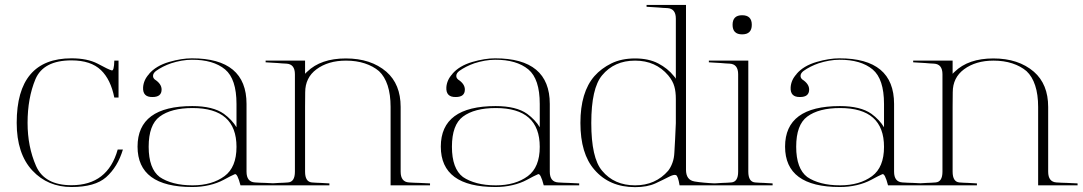

<svg xmlns="http://www.w3.org/2000/svg" viewBox="-20 -751 4373 775"><path d="M458.5 -357.4H441.4Q426.8 -430.2 387.7 -467.8Q346.7 -507.3 268.6 -507.3Q155.3 -507.3 123 -431.2Q91.3 -355 91.3 -254.9Q91.3 -159.2 125.5 -81.1Q159.7 -3.4 268.6 -3.4Q415 -3.4 455.1 -147.5H476.1Q455.1 -77.1 408.2 -35.6Q363.3 3.9 268.6 3.9Q172.9 3.9 110.8 -62.5Q47.4 -130.4 47.4 -255.4Q47.4 -515.6 268.6 -515.6Q332.5 -515.6 374 -494.1Q418.9 -469.7 431.2 -466.8Q440.4 -464.4 441.4 -506.3H458.5Z M756.3 -322.8Q839.8 -322.8 883.8 -291.5Q899.9 -279.8 913.1 -265.6Q926.3 -251.5 934.6 -237.3V-331.5Q934.6 -432.1 888.7 -470.7Q840.8 -510.3 754.4 -509.8Q734.4 -509.8 713.1 -506.1Q691.9 -502.4 670.9 -495.6Q653.8 -489.7 637.9 -481.7Q622.1 -473.6 609.4 -464.4Q597.7 -455.1 597.7 -444.8Q597.7 -436 604.5 -430.7H604Q632.3 -412.6 632.3 -389.6Q632.3 -359.4 595.7 -359.4Q555.2 -358.4 557.6 -398.9Q558.6 -413.1 564.5 -426.5Q570.3 -439.9 582 -452.6H581.5Q609.4 -485.4 662.6 -501Q712.9 -515.6 754.4 -515.6Q975.1 -515.6 975.1 -331.5V-58.1Q975.1 -16.6 1009.3 -14.6Q1020 -13.7 1030.3 -13.4Q1040.5 -13.2 1051.8 -12.7Q1061 -12.2 1072.5 -11.7Q1084 -11.2 1093.8 -10.7V-2.9H950.7Q938 -52.2 927.7 -47.9Q912.6 -41.5 883.3 -25.4Q856.9 -11.2 824.5 -3.7Q792 3.9 756.3 3.9Q535.2 3.9 535.2 -159.2Q535.2 -322.8 756.3 -322.8ZM757.3 -2.9Q835.9 -2.9 886.2 -40Q934.6 -75.7 934.6 -158.2Q934.6 -314.9 757.3 -314.9Q670.9 -314.9 624.5 -280.3Q580.1 -247.1 580.1 -158.7Q580.1 -114.3 591.3 -83.7Q602.5 -53.2 624.5 -36.6Q647.9 -20.5 681.4 -11.7Q714.8 -2.9 757.3 -2.9Z M1556.6 -319.3Q1556.6 -369.6 1544.7 -406Q1532.7 -442.4 1509.8 -463.9Q1486.3 -483.9 1452.4 -495.1Q1418.5 -506.3 1376.5 -506.3Q1304.7 -506.3 1257.3 -471.2Q1211.9 -437.5 1211.9 -378.4Q1211.4 -349.1 1211.4 -320.8Q1211.4 -292.5 1211.4 -263.7V-58.1Q1211.4 -17.1 1238.8 -14.6Q1247.6 -13.7 1256.3 -13.4Q1265.1 -13.2 1274.4 -12.7Q1281.7 -12.2 1291.7 -11.7Q1301.8 -11.2 1309.6 -10.7V-2.9H1072.3V-10.7Q1080.1 -11.2 1089.8 -11.7Q1099.6 -12.2 1106.9 -12.7Q1116.2 -13.2 1125 -13.4Q1133.8 -13.7 1142.6 -14.6Q1170.4 -16.6 1170.4 -58.1V-451.2Q1170.4 -492.2 1136.2 -494.1Q1127.4 -494.6 1118.4 -495.1Q1109.4 -495.6 1100.6 -496.6Q1089.8 -497.6 1076.4 -498Q1063 -498.5 1052.2 -499.5V-506.3H1211.4V-453.1Q1213.4 -455.6 1215.3 -457.3Q1217.3 -459 1219.7 -461.4Q1274.9 -515.1 1376 -515.1Q1477.1 -515.1 1539.6 -461.4Q1597.2 -411.1 1597.2 -319.3V-58.1Q1597.2 -16.6 1630.9 -14.6Q1641.6 -13.7 1651.9 -13.4Q1662.1 -13.2 1673.3 -12.7Q1682.6 -12.2 1694.3 -11.7Q1706.1 -11.2 1715.8 -10.7V-2.9H1556.6Z M1980.5 -322.8Q2064 -322.8 2107.9 -291.5Q2124 -279.8 2137.2 -265.6Q2150.4 -251.5 2158.7 -237.3V-331.5Q2158.7 -432.1 2112.8 -470.7Q2064.9 -510.3 1978.5 -509.8Q1958.5 -509.8 1937.3 -506.1Q1916 -502.4 1895 -495.6Q1877.9 -489.7 1862.1 -481.7Q1846.2 -473.6 1833.5 -464.4Q1821.8 -455.1 1821.8 -444.8Q1821.8 -436 1828.6 -430.7H1828.1Q1856.4 -412.6 1856.4 -389.6Q1856.4 -359.4 1819.8 -359.4Q1779.3 -358.4 1781.7 -398.9Q1782.7 -413.1 1788.6 -426.5Q1794.4 -439.9 1806.2 -452.6H1805.7Q1833.5 -485.4 1886.7 -501Q1937 -515.6 1978.5 -515.6Q2199.2 -515.6 2199.2 -331.5V-58.1Q2199.2 -16.6 2233.4 -14.6Q2244.1 -13.7 2254.4 -13.4Q2264.6 -13.2 2275.9 -12.7Q2285.2 -12.2 2296.6 -11.7Q2308.1 -11.2 2317.9 -10.7V-2.9H2174.8Q2162.1 -52.2 2151.9 -47.9Q2136.7 -41.5 2107.4 -25.4Q2081.1 -11.2 2048.6 -3.7Q2016.1 3.9 1980.5 3.9Q1759.3 3.9 1759.3 -159.2Q1759.3 -322.8 1980.5 -322.8ZM1981.4 -2.9Q2060.1 -2.9 2110.4 -40Q2158.7 -75.7 2158.7 -158.2Q2158.7 -314.9 1981.4 -314.9Q1895 -314.9 1848.6 -280.3Q1804.2 -247.1 1804.2 -158.7Q1804.2 -114.3 1815.4 -83.7Q1826.7 -53.2 1848.6 -36.6Q1872.1 -20.5 1905.5 -11.7Q1939 -2.9 1981.4 -2.9Z M2543.5 4.4Q2439.9 4.4 2379.4 -65.9Q2322.8 -130.4 2322.8 -254.9Q2322.8 -378.9 2379.4 -443.8Q2407.2 -475.1 2447.8 -495.1Q2488.3 -515.1 2543.5 -515.1Q2598.1 -515.1 2636.7 -495.1Q2675.3 -475.1 2700.2 -443.8Q2702.1 -440.9 2703.1 -440.2Q2704.1 -439.5 2704.3 -439Q2704.6 -438.5 2705.3 -437.5Q2706.1 -436.5 2708 -433.1V-675.8Q2708 -716.3 2673.8 -718.3Q2665 -718.8 2656 -719.2Q2647 -719.7 2638.2 -720.7Q2627.4 -721.7 2614 -722.2Q2600.6 -722.7 2589.8 -723.6V-731H2749V-65.9Q2749 -24.4 2783.2 -18.6H2782.7Q2800.8 -15.6 2821.8 -13.7Q2842.8 -11.7 2867.2 -10.7V-2.9H2723.1Q2716.8 -42 2708 -44.4Q2699.7 -47.4 2679.7 -37.1Q2669.4 -31.7 2655.3 -24.9Q2641.1 -18.1 2625.5 -10.7Q2592.3 4.4 2543.5 4.4ZM2677.2 -446.8Q2626.5 -506.3 2543.5 -506.3Q2459.5 -506.3 2410.2 -446.8Q2366.7 -394.5 2366.7 -254.4Q2366.7 -113.3 2410.2 -62Q2459 -2.9 2543.5 -2.9Q2585 -2.9 2618.4 -17.8Q2651.9 -32.7 2677.2 -62Q2687.5 -75.2 2694.3 -94Q2701.2 -112.8 2702.1 -136.2Q2705.1 -183.6 2708 -253.9V-351.1Q2708 -381.3 2702.1 -401.4Q2696.3 -423.8 2677.2 -446.8Z M3000.5 -506.3V-58.1Q3000.5 -17.1 3027.8 -14.6Q3036.6 -13.7 3045.4 -13.4Q3054.2 -13.2 3063.5 -12.7Q3070.8 -12.2 3080.8 -11.7Q3090.8 -11.2 3098.6 -10.7V-2.9H2861.3V-10.7Q2869.1 -11.2 2878.9 -11.7Q2888.7 -12.2 2896 -12.7Q2905.3 -13.2 2914.1 -13.4Q2922.9 -13.7 2931.6 -14.6Q2959.5 -16.6 2959.5 -58.1V-451.2Q2959.5 -492.2 2925.3 -494.1Q2916.5 -494.6 2907.5 -495.1Q2898.4 -495.6 2889.6 -496.6Q2878.9 -497.6 2865.5 -498Q2852.1 -498.5 2841.3 -499.5V-506.3ZM2975.6 -612.3Q2937 -612.3 2937 -650.9Q2937 -689.5 2975.6 -689.5Q3014.6 -689.5 3014.6 -650.9Q3014.6 -612.3 2975.6 -612.3Z M3370.1 -322.8Q3453.6 -322.8 3497.6 -291.5Q3513.7 -279.8 3526.9 -265.6Q3540 -251.5 3548.3 -237.3V-331.5Q3548.3 -432.1 3502.4 -470.7Q3454.6 -510.3 3368.2 -509.8Q3348.1 -509.8 3326.9 -506.1Q3305.7 -502.4 3284.7 -495.6Q3267.6 -489.7 3251.7 -481.7Q3235.8 -473.6 3223.1 -464.4Q3211.4 -455.1 3211.4 -444.8Q3211.4 -436 3218.3 -430.7H3217.8Q3246.1 -412.6 3246.1 -389.6Q3246.1 -359.4 3209.5 -359.4Q3168.9 -358.4 3171.4 -398.9Q3172.4 -413.1 3178.2 -426.5Q3184.1 -439.9 3195.8 -452.6H3195.3Q3223.1 -485.4 3276.4 -501Q3326.7 -515.6 3368.2 -515.6Q3588.9 -515.6 3588.9 -331.5V-58.1Q3588.9 -16.6 3623 -14.6Q3633.8 -13.7 3644 -13.4Q3654.3 -13.2 3665.5 -12.7Q3674.8 -12.2 3686.3 -11.7Q3697.8 -11.2 3707.5 -10.7V-2.9H3564.5Q3551.8 -52.2 3541.5 -47.9Q3526.4 -41.5 3497.1 -25.4Q3470.7 -11.2 3438.2 -3.7Q3405.8 3.9 3370.1 3.9Q3148.9 3.9 3148.9 -159.2Q3148.9 -322.8 3370.1 -322.8ZM3371.1 -2.9Q3449.7 -2.9 3500 -40Q3548.3 -75.7 3548.3 -158.2Q3548.3 -314.9 3371.1 -314.9Q3284.7 -314.9 3238.3 -280.3Q3193.8 -247.1 3193.8 -158.7Q3193.8 -114.3 3205.1 -83.7Q3216.3 -53.2 3238.3 -36.6Q3261.7 -20.5 3295.2 -11.7Q3328.6 -2.9 3371.1 -2.9Z M4170.4 -319.3Q4170.4 -369.6 4158.4 -406Q4146.5 -442.4 4123.5 -463.9Q4100.1 -483.9 4066.2 -495.1Q4032.2 -506.3 3990.2 -506.3Q3918.5 -506.3 3871.1 -471.2Q3825.7 -437.5 3825.7 -378.4Q3825.2 -349.1 3825.2 -320.8Q3825.2 -292.5 3825.2 -263.7V-58.1Q3825.2 -17.1 3852.5 -14.6Q3861.3 -13.7 3870.1 -13.4Q3878.9 -13.2 3888.2 -12.7Q3895.5 -12.2 3905.5 -11.7Q3915.5 -11.2 3923.3 -10.7V-2.9H3686V-10.7Q3693.8 -11.2 3703.6 -11.7Q3713.4 -12.2 3720.7 -12.7Q3730 -13.2 3738.8 -13.4Q3747.6 -13.7 3756.3 -14.6Q3784.2 -16.6 3784.2 -58.1V-451.2Q3784.2 -492.2 3750 -494.1Q3741.2 -494.6 3732.2 -495.1Q3723.1 -495.6 3714.4 -496.6Q3703.6 -497.6 3690.2 -498Q3676.8 -498.5 3666 -499.5V-506.3H3825.2V-453.1Q3827.1 -455.6 3829.1 -457.3Q3831.1 -459 3833.5 -461.4Q3888.7 -515.1 3989.7 -515.1Q4090.8 -515.1 4153.3 -461.4Q4210.9 -411.1 4210.9 -319.3V-58.1Q4210.9 -16.6 4244.6 -14.6Q4255.4 -13.7 4265.6 -13.4Q4275.9 -13.2 4287.1 -12.7Q4296.4 -12.2 4308.1 -11.7Q4319.8 -11.2 4329.6 -10.7V-2.9H4170.4Z"/></svg>

Font: Tartlers End
Style: Regular
Weight: 200
Designer: Peter Wiegel
Foundry: Peter Wiegel
Version: Version 1.000 2013 initial release